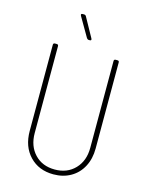

<svg xmlns="http://www.w3.org/2000/svg" viewBox="-132 -981 831 1072"><g transform="rotate(15 283.5 -445.5)"><path d="M93 -192V-690Q93 -700 103 -700H113Q123 -700 123 -690V-188Q123 -113 167 -66.5Q211 -20 283 -20Q355 -20 399.5 -66.5Q444 -113 444 -188V-690Q444 -700 454 -700H464Q474 -700 474 -690V-192Q474 -133 450 -87.5Q426 -42 382.5 -17Q339 8 283 8Q198 8 145.5 -47Q93 -102 93 -192ZM294 -774Q294 -768 286 -768H280Q273 -768 268 -775L203 -887Q201 -891 201 -893Q201 -899 210 -899H218Q226 -899 230 -892L292 -780Q294 -776 294 -774Z"/></g></svg>

Font: Barlow Semi Condensed Thin
Style: Regular
Weight: 250
Width: 4
Designer: Jeremy Tribby
Foundry: Tribby Type
Version: Version 1.408